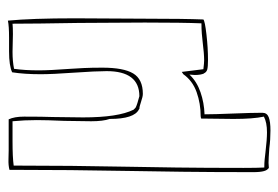

<svg xmlns="http://www.w3.org/2000/svg" viewBox="-132 -418 721 498"><g transform="rotate(-90 229.0 -168.5)"><path d="M184 74Q186 124 186 151Q186 163 174.5 167.5Q163 172 140 172Q116 172 94 169Q66 167 56 167L41 168Q41 167 43 167Q32 163 32 128Q32 23 33 -56.5Q34 -136 35 -189Q38 -348 38 -505Q50 -508 65 -507.5Q80 -507 88 -507H169Q176 -492 176 -467Q176 -418 175 -393L174 -314Q174 -223 194 -183L199 -178Q202 -176 211.5 -173Q221 -170 229 -168Q294 -168 294 -253Q294 -280 290 -338Q286 -394 286 -424Q286 -467 291 -498Q308 -506 345 -506H381Q411 -506 425 -509Q431 -447 431 -335L430 -152Q430 -52 428 -2Q424 2 389 6Q354 10 323 10Q305 10 298 8Q291 6 288 -1V0Q284 -9 284 -24L285 -38Q267 -19 239.5 -9.5Q212 0 182 1Q182 26 184 74ZM286 -54 292 -58 299 -2Q315 0 322 0Q339 0 371 -4Q379 -5 391 -6Q403 -7 418 -7Q420 -56 420 -154L419 -326Q417 -440 417 -497Q408 -496 390 -496L344 -497Q319 -497 300 -493Q296 -465 296 -429Q296 -401 300 -347Q301 -333 302 -312.5Q303 -292 303 -264Q303 -209 288 -184Q273 -159 235 -159Q228 -159 215 -163.5Q202 -168 196 -168L195 -169Q170 -181 170 -245Q164 -262 164 -293L165 -363Q167 -409 167 -434Q167 -466 164 -497H113Q70 -497 49 -494Q49 -345 46 -196Q45 -147 44 -72Q43 3 43 102Q43 138 44 156Q56 156 65.5 157Q75 158 83 159Q117 163 135 163Q161 163 176 155Q170 127 170 76L171 -8L177 -9Q210 -9 239.5 -19.5Q269 -30 286 -54Z"/></g></svg>

Font: Londrina Outline
Style: Regular
Weight: 400
Designer: Marcelo Magalhaes
Foundry: Marcelo Magalhães
Version: Version 1.002